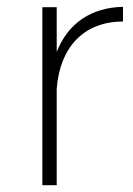

<svg xmlns="http://www.w3.org/2000/svg" viewBox="-20 -542 390 562"><path d="M146 -390V-521H104V0H146V-282C155 -403 225 -479 340 -479V-522C247 -520 179 -474 146 -390Z"/></svg>

Font: Montserrat ExtraLight
Style: Regular
Weight: 250
Designer: Julieta Ulanovsky
Foundry: Julieta Ulanovsky
Version: Version 4.000